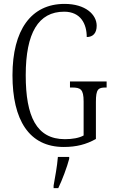

<svg xmlns="http://www.w3.org/2000/svg" viewBox="-20 -744 581 985"><path d="M307 10C372 10 422 -3 472 -31V-221C472 -287 484 -295 522 -295H527V-326H339V-295H349C393 -295 409 -287 409 -223V-49C386 -36 351 -30 313 -30C167 -30 112 -147 112 -358C112 -575 177 -684 309 -684C395 -684 425 -620 425 -554C457 -554 476 -574 476 -612C476 -669 419 -724 311 -724C139 -724 44 -589 44 -358C44 -130 128 10 307 10ZM255 208V221H279C299 180 324 113 335 71V61H277C273 112 263 161 255 208Z"/></svg>

Font: Noto Serif Hebrew ExtraCondensed Light
Style: Regular
Weight: 300
Width: 2
Designer: Monotype Design Team
Foundry: Monotype Imaging Inc.
Version: Version 2.004